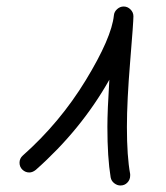

<svg xmlns="http://www.w3.org/2000/svg" viewBox="-20 -570 510 590"><path d="M70 -40Q58 -40 49 -48.5Q40 -57 40 -70Q40 -83 50 -92Q164 -193 243.5 -323.5Q323 -454 330 -523Q331 -534 340 -542Q349 -550 360 -550Q372 -550 381 -541Q390 -532 390 -520Q390 -502 380 -381Q370 -260 370 -180Q370 -89 380 -35V-30Q380 -18 371.5 -9Q363 0 350 0Q340 0 331 -7Q322 -14 320 -25Q310 -86 310 -180Q310 -229 316 -325Q229 -171 90 -48Q80 -40 70 -40Z"/></svg>

Font: Pecita
Style: Book
Weight: 400
Width: 7
Version: Version 4.3